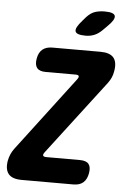

<svg xmlns="http://www.w3.org/2000/svg" viewBox="-62 -996 724 1042"><g transform="rotate(5 300.0 -475.0)"><path d="M96 0Q45 0 24.5 -24.5Q4 -49 12 -97Q16 -117 23 -133Q30 -149 41 -164L348 -569Q358 -582 355.5 -588.5Q353 -595 338 -595H175Q141 -595 127.5 -612Q114 -629 120 -663Q126 -697 146 -713.5Q166 -730 200 -730H462Q513 -730 533.5 -705.5Q554 -681 545 -631Q542 -612 535 -596.5Q528 -581 517 -566L208 -161Q198 -148 201 -141.5Q204 -135 219 -135H402Q436 -135 449.5 -118.5Q463 -102 457 -68Q451 -34 431.5 -17Q412 0 378 0ZM374 -810Q323 -810 317.5 -829Q312 -848 349 -889L367 -910Q390 -935 413.5 -942.5Q437 -950 466 -950Q517 -950 522 -930.5Q527 -911 488 -873L463 -848Q443 -828 421 -819Q399 -810 374 -810Z"/></g></svg>

Font: Maple Mono ExtraBold
Style: Italic
Weight: 800
Italic angle: -10°
Monospace: yes
Designer: subframe7536
Version: Version 7.200